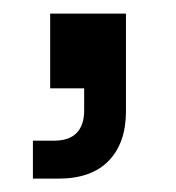

<svg xmlns="http://www.w3.org/2000/svg" viewBox="-20 -132 263 287"><path d="M29.2 135V78.3H60.8Q83.3 78.3 94.6 66.7Q105.8 55 105.8 33.3V0H55V-111.7H168.3V34.2Q168.3 81.7 142.5 108.3Q116.7 135 67.5 135Z"/></svg>

Font: Funnel Display Light
Style: Regular
Weight: 400
Version: Version 1.000